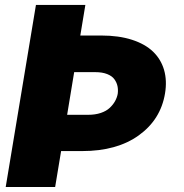

<svg xmlns="http://www.w3.org/2000/svg" viewBox="-20 -747 737 767"><path d="M123.6 -727.3H321L300.8 -605.1H384.9Q454.5 -605.1 507.3 -588.1Q560 -571 591.6 -540.5Q623.2 -509.9 635.5 -467.3Q647.7 -424.7 639.2 -373.6Q621.8 -269.2 534.4 -206.3Q447.1 -143.5 308.2 -143.5H224.1L200.3 0H2.8ZM248.2 -288.4H332.4Q360.4 -288.4 382.6 -295.8Q404.8 -303.3 418.3 -316.1Q431.8 -328.8 439.6 -342.9Q447.4 -356.9 450.3 -372.2Q452.4 -388.1 449.4 -402.7Q446.4 -417.3 437.1 -430.2Q427.9 -443.2 408.4 -451Q388.8 -458.8 360.8 -458.8H276.3Z"/></svg>

Font: Karasuma Gothic
Style: Italic
Weight: 900
Italic angle: -9.39999°
Designer: Rasmus Andersson / Ryoko Nishizuka
Foundry: Genbu
Version: Version 1.00